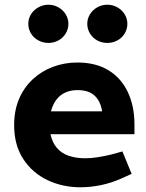

<svg xmlns="http://www.w3.org/2000/svg" viewBox="-20 -786 620 814"><path d="M321 8Q245 8 181 -22.5Q117 -53 78.5 -112Q40 -171 40 -255Q40 -318 61 -367Q82 -416 119.5 -450.5Q157 -485 205.5 -503Q254 -521 308 -521Q386 -521 440 -488Q494 -455 522 -395.5Q550 -336 550 -259V-217H194Q202 -181 221.5 -158.5Q241 -136 271.5 -125.5Q302 -115 341 -115Q366 -115 394.5 -119.5Q423 -124 452 -131L499 -144L538 -49L494 -29Q451 -10 407 -1Q363 8 321 8ZM196 -314H413Q406 -358 380.5 -381Q355 -404 309 -404Q280 -404 257.5 -394Q235 -384 219.5 -364Q204 -344 196 -314ZM185 -604Q163 -604 143 -614.5Q123 -625 111.5 -644Q100 -663 100 -685Q100 -707 111.5 -725.5Q123 -744 143 -755Q163 -766 185 -766Q208 -766 227.5 -755Q247 -744 258.5 -725.5Q270 -707 270 -685Q270 -663 258.5 -644Q247 -625 227.5 -614.5Q208 -604 185 -604ZM435 -604Q412 -604 392.5 -614.5Q373 -625 361.5 -644Q350 -663 350 -685Q350 -707 361.5 -725.5Q373 -744 392.5 -755Q412 -766 435 -766Q458 -766 477.5 -755Q497 -744 508.5 -725.5Q520 -707 520 -685Q520 -663 508.5 -644Q497 -625 477.5 -614.5Q458 -604 435 -604Z"/></svg>

Font: REM Medium SemiBold
Style: Regular
Weight: 600
Version: Version 1.005;gftools[0.9.28]